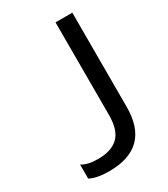

<svg xmlns="http://www.w3.org/2000/svg" viewBox="-183 -814 796 909"><g transform="rotate(-30 215.0 -360.0)"><path d="M140.1 8.8Q73.7 8.8 36.1 -11.2V-87.9Q67.4 -67.9 124 -67.9Q197.3 -67.9 234.6 -104Q272 -140.1 272 -222.2V-729H363.8V-213.9Q363.8 8.8 140.1 8.8Z"/></g></svg>

Font: Lumene Sans Expanded
Style: Regular
Weight: 400
Width: 7
Designer: Deni Anggara
Version: Version 1.003;Glyphs 3.1.2 (3151)